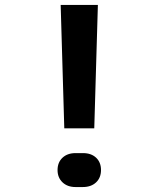

<svg xmlns="http://www.w3.org/2000/svg" viewBox="-20 -750 640 775"><path d="M239.5 -232 224.9 -730H375.1L360.5 -232ZM285 5Q252.2 5 232.2 -14.1Q212.3 -33.2 212.3 -63.5Q212.3 -94.6 232.2 -113.3Q252.2 -132 285 -132H315Q348.2 -132 368 -113.4Q387.7 -94.7 387.7 -63.6Q387.7 -32.5 367.8 -13.8Q347.8 5 314.2 5Z"/></svg>

Font: JetBrains Mono
Style: Regular
Weight: 400
Monospace: yes
Designer: Philipp Nurullin, Konstantin Bulenkov
Foundry: JetBrains
Version: Version 2.305